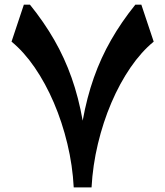

<svg xmlns="http://www.w3.org/2000/svg" viewBox="-20 -809 713 829"><path d="M375.3 0Q380.4 -94.6 402.8 -188.1Q425.1 -281.6 461 -365.6Q496.9 -449.5 543.5 -517.5Q590.1 -585.4 643.6 -629.2L590.3 -788.8H564.3Q504.1 -714.1 459.8 -636.6Q415.4 -559.1 385.2 -473.5Q355 -387.9 337 -288.1Q319.4 -387.9 289.1 -473.4Q258.9 -558.9 214.4 -636.4Q169.9 -713.9 109.3 -788.8H83L29.8 -629.2Q83.3 -585.4 129.9 -517.5Q176.5 -449.5 212.5 -365.6Q248.5 -281.6 270.9 -188.1Q293.4 -94.6 298.3 0Z"/></svg>

Font: Pinar-VF-FD
Style: Regular
Weight: 300
Designer: Amin Abedi
Version: Version 3.0